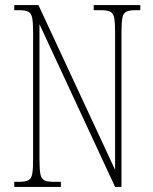

<svg xmlns="http://www.w3.org/2000/svg" viewBox="-20 -734 599 754"><path d="M36 0V-20H54Q79 -20 91 -26Q103 -32 106.5 -51Q110 -70 110 -108V-606Q110 -645 106.5 -663.5Q103 -682 91 -688Q79 -694 54 -694H36V-714H131L432 -67V-606Q432 -645 428.5 -663.5Q425 -682 413 -688Q401 -694 376 -694H348V-714H531V-694H513Q488 -694 476 -688Q464 -682 460.5 -663.5Q457 -645 457 -606V0H432L135 -639V-108Q135 -70 138.5 -51Q142 -32 154 -26Q166 -20 191 -20H219V0Z"/></svg>

Font: Noto Serif Ethiopic ExtraCondensed Thin
Style: Regular
Weight: 100
Width: 2
Designer: Monotype Design Team
Foundry: Monotype Imaging Inc.
Version: Version 2.102; ttfautohint (v1.8.4.7-5d5b)